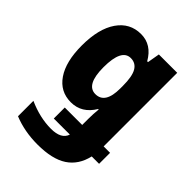

<svg xmlns="http://www.w3.org/2000/svg" viewBox="-230 -666 1013 1013"><g transform="rotate(45 276.5 -159.5)"><path d="M265 -431Q302 -431 320.5 -399.5Q339 -368 339 -297V-278Q339 -164 267 -164Q197 -164 197 -295Q197 -431 265 -431ZM214 -559Q131 -559 83 -489.5Q35 -420 35 -295Q35 -175 80.5 -108.5Q126 -42 206 -42Q287 -42 333 -119H337Q335 -103 334 -82.5Q333 -62 333 -46V0H203V82H323Q307 131 231 131Q148 131 61 92V207Q142 240 239 240Q349 240 408.5 200.5Q468 161 486 82H541V0H493V-549H356L344 -480H338Q293 -559 214 -559Z"/></g></svg>

Font: Noto Sans Display SemiCondensed Extra
Style: Regular
Weight: 800
Width: 4
Designer: Monotype Design Team
Foundry: Monotype Imaging Inc.
Version: Version 1.900